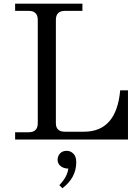

<svg xmlns="http://www.w3.org/2000/svg" viewBox="-20 -752 756 1035"><path d="M669.9 0H61.5V-39.1H134.8Q183.6 -39.1 183.6 -87.9V-644.5Q183.6 -693.4 134.8 -693.4H61.5V-732.4H424.3V-693.4H330.1Q281.2 -693.4 281.2 -644.5V-87.9Q281.2 -42 330.1 -42H432.6Q607.9 -42 627.9 -265.1H669.9ZM316.4 262.7 299.8 246.1Q343.3 201.2 348.1 156.7Q323.7 156.7 307.1 143.6Q290.5 130.4 290.5 109.4Q290.5 90.3 303.2 75.7Q315.9 61 340.3 61Q359.9 61 375.5 76.2Q391.1 91.3 391.1 122.1Q391.1 206.1 316.4 262.7Z"/></svg>

Font: Munson
Style: Regular
Weight: 400
Designer: Paul James MIller
Foundry: High-Logic / Made with FontCreator
Version: Version 2.10;May 5, 2019;FontCreator 11.5.0.2430 64-bit